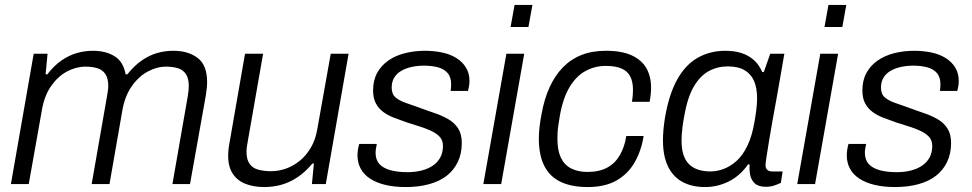

<svg xmlns="http://www.w3.org/2000/svg" viewBox="-20 -743 3922 775"><path d="M24 0 116 -526H172L164 -443H171Q199 -479 229 -499.5Q259 -520 290.5 -529Q322 -538 356 -538Q407 -538 442.5 -516Q478 -494 487 -443H494Q523 -479 553 -499.5Q583 -520 614.5 -529Q646 -538 680 -538Q740 -538 778 -509Q816 -480 816 -412Q816 -400 814.5 -386.5Q813 -373 811 -359L747 0H676L738 -355Q740 -367 741 -377Q742 -387 742 -396Q742 -427 730 -444.5Q718 -462 697 -468Q676 -474 650 -474Q613 -474 576 -454Q539 -434 511.5 -394.5Q484 -355 474 -298L422 0H350L412 -355Q414 -367 415.5 -377Q417 -387 417 -396Q417 -427 405 -444.5Q393 -462 372 -468Q351 -474 325 -474Q287 -474 250.5 -454.5Q214 -435 186.5 -396Q159 -357 149 -298L96 0Z M1047 12Q1005 12 972 -0.5Q939 -13 920 -41Q901 -69 901 -114Q901 -127 902.5 -141Q904 -155 907 -170L969 -526H1042L980 -172Q978 -161 976.5 -150.5Q975 -140 975 -131Q975 -99 987.5 -81.5Q1000 -64 1023 -58Q1046 -52 1074 -52Q1105 -52 1134.5 -62.5Q1164 -73 1190 -94Q1216 -115 1235 -147.5Q1254 -180 1261 -223L1315 -526H1387L1295 0H1239L1247 -83H1241Q1212 -48 1180 -27Q1148 -6 1115 3Q1082 12 1047 12Z M1618 12Q1572 12 1536 3.5Q1500 -5 1474.5 -21.5Q1449 -38 1436 -62Q1423 -86 1423 -116Q1423 -128 1425 -140Q1427 -152 1430 -162H1501Q1499 -152 1497.5 -143Q1496 -134 1496 -127Q1496 -98 1511.5 -81Q1527 -64 1556 -56Q1585 -48 1625 -48Q1655 -48 1681 -54.5Q1707 -61 1726.5 -74Q1746 -87 1757 -107Q1768 -127 1768 -154Q1768 -176 1755.5 -190Q1743 -204 1722 -214Q1701 -224 1675.5 -232Q1650 -240 1622 -249Q1597 -258 1572.5 -267Q1548 -276 1528.5 -290Q1509 -304 1497.5 -325Q1486 -346 1486 -378Q1486 -419 1502.5 -449Q1519 -479 1548 -499Q1577 -519 1615 -528.5Q1653 -538 1695 -538Q1732 -538 1765 -531Q1798 -524 1822.5 -508.5Q1847 -493 1861 -470Q1875 -447 1875 -416Q1875 -405 1873 -394Q1871 -383 1869 -376H1799Q1800 -384 1800.5 -390.5Q1801 -397 1801 -403Q1801 -432 1786.5 -448.5Q1772 -465 1747 -471.5Q1722 -478 1692 -478Q1666 -478 1642.5 -473Q1619 -468 1600.5 -457.5Q1582 -447 1571.5 -430Q1561 -413 1561 -389Q1561 -363 1577 -349.5Q1593 -336 1618.5 -327.5Q1644 -319 1674 -308Q1703 -297 1733 -287Q1763 -277 1788.5 -262.5Q1814 -248 1829 -225Q1844 -202 1844 -166Q1844 -123 1828 -89.5Q1812 -56 1783 -33.5Q1754 -11 1712 0.5Q1670 12 1618 12Z M2041 -634 2057 -723H2129L2113 -634ZM1931 0 2024 -526H2096L2003 0Z M2352 12Q2288 12 2244 -8.5Q2200 -29 2177.5 -72.5Q2155 -116 2155 -184Q2155 -207 2158 -232Q2161 -257 2166 -283Q2177 -344 2198.5 -391Q2220 -438 2252 -471Q2284 -504 2327 -521Q2370 -538 2426 -538Q2490 -538 2530 -519.5Q2570 -501 2589 -468Q2608 -435 2608 -389Q2608 -376 2606.5 -361.5Q2605 -347 2602 -332H2531Q2533 -345 2534 -357Q2535 -369 2535 -380Q2535 -413 2524 -434.5Q2513 -456 2488.5 -466.5Q2464 -477 2425 -477Q2382 -477 2344.5 -457Q2307 -437 2280 -393Q2253 -349 2240 -277Q2236 -253 2233.5 -235.5Q2231 -218 2230.5 -205.5Q2230 -193 2230 -182Q2230 -136 2244 -106.5Q2258 -77 2285.5 -63Q2313 -49 2351 -49Q2400 -49 2432 -67Q2464 -85 2482.5 -117.5Q2501 -150 2508 -194H2578Q2569 -136 2542.5 -89Q2516 -42 2469.5 -15Q2423 12 2352 12Z M2826 12Q2773 12 2735 -8.5Q2697 -29 2676.5 -71Q2656 -113 2656 -177Q2656 -197 2658 -219.5Q2660 -242 2664 -267Q2680 -362 2713.5 -422Q2747 -482 2796.5 -510Q2846 -538 2908 -538Q2944 -538 2972.5 -529Q3001 -520 3022.5 -501Q3044 -482 3057 -452H3063L3089 -526H3146L3125 -405Q3120 -375 3112.5 -334.5Q3105 -294 3097.5 -252Q3090 -210 3084 -173Q3078 -136 3074 -110Q3070 -84 3070 -76Q3070 -64 3077 -57.5Q3084 -51 3097 -51H3139L3132 -5Q3122 0 3106 5.5Q3090 11 3071 11Q3042 11 3026.5 -3Q3011 -17 3007 -42Q3006 -50 3005.5 -59Q3005 -68 3006 -78L3000 -80Q2967 -33 2921.5 -10.5Q2876 12 2826 12ZM2848 -51Q2873 -51 2899.5 -60.5Q2926 -70 2951.5 -92Q2977 -114 2996.5 -154Q3016 -194 3026 -254Q3030 -276 3032 -292.5Q3034 -309 3035 -322Q3036 -335 3036 -345Q3036 -388 3023.5 -416.5Q3011 -445 2985 -460Q2959 -475 2918 -475Q2876 -475 2841 -456Q2806 -437 2780.5 -393.5Q2755 -350 2742 -275Q2737 -249 2735 -231.5Q2733 -214 2732 -200.5Q2731 -187 2731 -176Q2731 -111 2760.5 -81Q2790 -51 2848 -51Z M3308 -634 3324 -723H3396L3380 -634ZM3198 0 3291 -526H3363L3270 0Z M3593 12Q3547 12 3511 3.5Q3475 -5 3449.5 -21.5Q3424 -38 3411 -62Q3398 -86 3398 -116Q3398 -128 3400 -140Q3402 -152 3405 -162H3476Q3474 -152 3472.5 -143Q3471 -134 3471 -127Q3471 -98 3486.5 -81Q3502 -64 3531 -56Q3560 -48 3600 -48Q3630 -48 3656 -54.5Q3682 -61 3701.5 -74Q3721 -87 3732 -107Q3743 -127 3743 -154Q3743 -176 3730.5 -190Q3718 -204 3697 -214Q3676 -224 3650.5 -232Q3625 -240 3597 -249Q3572 -258 3547.5 -267Q3523 -276 3503.5 -290Q3484 -304 3472.5 -325Q3461 -346 3461 -378Q3461 -419 3477.5 -449Q3494 -479 3523 -499Q3552 -519 3590 -528.5Q3628 -538 3670 -538Q3707 -538 3740 -531Q3773 -524 3797.5 -508.5Q3822 -493 3836 -470Q3850 -447 3850 -416Q3850 -405 3848 -394Q3846 -383 3844 -376H3774Q3775 -384 3775.5 -390.5Q3776 -397 3776 -403Q3776 -432 3761.5 -448.5Q3747 -465 3722 -471.5Q3697 -478 3667 -478Q3641 -478 3617.5 -473Q3594 -468 3575.5 -457.5Q3557 -447 3546.5 -430Q3536 -413 3536 -389Q3536 -363 3552 -349.5Q3568 -336 3593.5 -327.5Q3619 -319 3649 -308Q3678 -297 3708 -287Q3738 -277 3763.5 -262.5Q3789 -248 3804 -225Q3819 -202 3819 -166Q3819 -123 3803 -89.5Q3787 -56 3758 -33.5Q3729 -11 3687 0.5Q3645 12 3593 12Z"/></svg>

Font: Archivo SemiBold Light
Style: Italic
Weight: 300
Italic angle: -10°
Version: Version 2.001